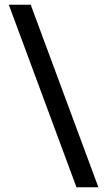

<svg xmlns="http://www.w3.org/2000/svg" viewBox="-20 -759 453 806"><path d="M17 -739H109L393 27H301Z"/></svg>

Font: Murecho Thin Medium
Style: Regular
Weight: 500
Version: Version 1.010